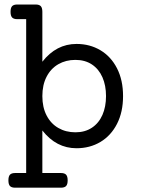

<svg xmlns="http://www.w3.org/2000/svg" viewBox="-20 -661 640 870"><path d="M171.9 -607.4V-381.3Q234.9 -461.9 326.7 -461.9Q387.2 -461.9 435.1 -433.3Q482.9 -404.8 510.3 -351.3Q537.6 -297.9 537.6 -225.6Q537.6 -153.3 510.3 -99.9Q482.9 -46.4 435.1 -17.8Q387.2 10.7 326.7 10.7Q234.9 10.7 171.9 -69.8V123H255.9Q272.5 123 279.5 130.6Q286.6 138.2 286.6 156.2Q286.6 174.3 279.5 181.9Q272.5 189.5 255.9 189.5H48.8Q32.2 189.5 25.1 181.9Q18.1 174.3 18.1 156.2Q18.1 138.2 25.1 130.6Q32.2 123 48.8 123H98.6V-574.2H58.6Q42 -574.2 34.9 -581.8Q27.8 -589.4 27.8 -607.4Q27.8 -625.5 34.9 -633.1Q42 -640.6 58.6 -640.6H141.1Q157.7 -640.6 164.8 -633.1Q171.9 -625.5 171.9 -607.4ZM171.9 -225.6Q171.9 -174.8 191.2 -137.7Q210.4 -100.6 244.4 -81.1Q278.3 -61.5 321.8 -61.5Q365.2 -61.5 396.5 -82.3Q427.7 -103 444.1 -140.1Q460.4 -177.2 460.4 -225.6Q460.4 -273.9 444.1 -311Q427.7 -348.1 396.5 -368.9Q365.2 -389.6 321.8 -389.6Q278.3 -389.6 244.4 -370.1Q210.4 -350.6 191.2 -313.5Q171.9 -276.4 171.9 -225.6Z"/></svg>

Font: Courier Prime
Style: Regular
Weight: 400
Designer: Alan Dague-Greene, Quote-Unquote Apps
Foundry: Quote-Unquote Apps
Version: Version 3.018